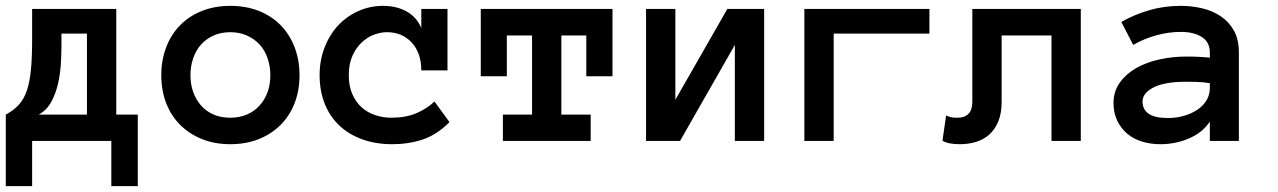

<svg xmlns="http://www.w3.org/2000/svg" viewBox="-20 -486 4407 662"><path d="M0 -90.8Q27.8 -106 45.4 -125.5Q63 -145 73 -175Q83 -205.1 86.9 -248Q90.8 -291 90.8 -351.1V-455.1H380.9V-90.8H455.1V155.8H363.8V0H90.8V155.8H0ZM191.9 -331.1Q191.9 -303.2 189.9 -268.1Q188 -232.9 180.4 -199Q172.9 -165 157.5 -136Q142.1 -106.9 113.8 -90.8H279.8V-370.1H191.9Z M1012.7 -227.1Q1012.7 -173.8 995.8 -130.4Q979 -86.9 947.5 -55.4Q916 -23.9 872.1 -6.3Q828.1 11.2 773.9 11.2Q720.7 11.2 676.8 -6.3Q632.8 -23.9 601.3 -55.4Q569.8 -86.9 553 -130.4Q536.1 -173.8 536.1 -227.1Q536.1 -278.8 553 -323Q569.8 -367.2 601.3 -399.2Q632.8 -431.2 676.8 -448.5Q720.7 -465.8 773.9 -465.8Q828.1 -465.8 872.1 -448.5Q916 -431.2 947.5 -399.2Q979 -367.2 995.8 -323Q1012.7 -278.8 1012.7 -227.1ZM912.1 -227.1Q912.1 -257.8 902.6 -285.4Q893.1 -313 875 -332.5Q856.9 -352.1 831.3 -363.5Q805.7 -375 773.9 -375Q741.7 -375 716.3 -363.5Q690.9 -352.1 673.3 -332.5Q655.8 -313 646.2 -285.4Q636.7 -257.8 636.7 -227.1Q636.7 -194.8 646.2 -168.5Q655.8 -142.1 673.3 -122.1Q690.9 -102.1 716.3 -91.1Q741.7 -80.1 773.9 -80.1Q805.7 -80.1 831.3 -91.1Q856.9 -102.1 875 -122.1Q893.1 -142.1 902.6 -168.5Q912.1 -194.8 912.1 -227.1Z M1529.8 -64.9Q1485.8 -21 1437.3 -4.9Q1388.7 11.2 1332 11.2Q1274.9 11.2 1228.3 -5.9Q1181.6 -22.9 1149.2 -54Q1116.7 -85 1099.4 -128.9Q1082 -172.9 1082 -227.1Q1082 -278.8 1099.4 -323Q1116.7 -367.2 1146.2 -398.7Q1175.8 -430.2 1215.8 -448Q1255.9 -465.8 1300.8 -465.8Q1347.7 -465.8 1382.3 -446.3Q1417 -426.8 1432.6 -389.2V-455.1H1522.9V-243.2H1432.6Q1432.6 -303.2 1399.7 -339.1Q1366.7 -375 1314 -375Q1293 -375 1269.8 -366.5Q1246.6 -357.9 1227.3 -339.8Q1208 -321.8 1195.3 -293.9Q1182.6 -266.1 1182.6 -227.1Q1182.6 -189 1194.8 -161.4Q1207 -133.8 1226.8 -116Q1246.6 -98.1 1273.7 -89.1Q1300.8 -80.1 1329.6 -80.1Q1378.9 -80.1 1415.3 -95.5Q1451.7 -110.8 1478 -136.2Z M2091.8 -223.1H2001.5V-363.8H1915.5V-90.8H2016.6V0H1713.9V-90.8H1814.5V-363.8H1727.5V-223.1H1637.7V-455.1H2091.8Z M2207.5 -455.1H2308.6V-142.1L2487.8 -455.1H2614.7V0H2513.7V-331.1L2324.7 0H2207.5Z M2753.4 -455.1H3184.6V-370.1H2854.5V0H2753.4Z M3706.5 -455.1V0H3605.5V-363.8H3433.6V-134.8Q3433.6 -95.2 3421.9 -67.1Q3410.2 -39.1 3390.9 -22Q3371.6 -4.9 3345.5 3.2Q3319.3 11.2 3289.6 11.2Q3248.5 11.2 3229.5 -1L3242.2 -87.9Q3249.5 -84 3258.1 -82Q3266.6 -80.1 3280.3 -80.1Q3332.5 -80.1 3332.5 -134.8V-455.1Z M3819.3 -130.9Q3819.3 -170.9 3840.8 -200.9Q3862.3 -231 3897.2 -251Q3932.1 -271 3977.3 -281Q4022.5 -291 4069.3 -291Q4095.2 -291 4113.8 -290Q4132.3 -289.1 4151.4 -287.1V-305.2Q4151.4 -340.8 4123.8 -358.4Q4096.2 -376 4051.3 -376Q4010.3 -376 3967.8 -364.5Q3925.3 -353 3887.2 -331.1L3846.2 -410.2Q3891.1 -436 3942.6 -450.9Q3994.1 -465.8 4051.3 -465.8Q4088.4 -465.8 4124.3 -457.5Q4160.2 -449.2 4188.7 -430.2Q4217.3 -411.1 4234.4 -380.6Q4251.5 -350.1 4251.5 -305.2V0H4151.4V-66.9Q4127.4 -29.8 4080.8 -9.3Q4034.2 11.2 3980.5 11.2Q3947.3 11.2 3917.7 2.2Q3888.2 -6.8 3866.7 -24.9Q3845.2 -43 3832.3 -69.6Q3819.3 -96.2 3819.3 -130.9ZM4006.3 -79.1Q4036.1 -79.1 4062.3 -86.7Q4088.4 -94.2 4108.4 -107.7Q4128.4 -121.1 4139.9 -140.1Q4151.4 -159.2 4151.4 -182.1V-199.2Q4127.4 -203.1 4106.4 -203.6Q4085.4 -204.1 4069.3 -204.1Q3995.1 -204.1 3957.3 -184.6Q3919.4 -165 3919.4 -136.2Q3919.4 -79.1 4006.3 -79.1Z"/></svg>

Font: Anonymous Pro
Style: Bold
Weight: 700
Monospace: yes
Designer: Mark Simonson
Version: Version 1.003